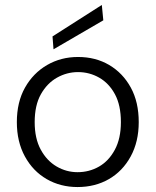

<svg xmlns="http://www.w3.org/2000/svg" viewBox="-20 -743 629 775"><path d="M293 12Q224 12 168.5 -20Q113 -52 80.5 -111.5Q48 -171 48 -250Q48 -331 81 -389.5Q114 -448 170 -480.5Q226 -513 295 -513Q366 -513 421 -480.5Q476 -448 508 -389.5Q540 -331 540 -250Q540 -171 507.5 -111.5Q475 -52 419.5 -20Q364 12 293 12ZM293 -48Q340 -48 379.5 -70.5Q419 -93 443.5 -138.5Q468 -184 468 -250Q468 -318 444 -362.5Q420 -407 380.5 -429.5Q341 -452 295 -452Q250 -452 210 -429.5Q170 -407 145 -362.5Q120 -318 120 -250Q120 -184 144.5 -139Q169 -94 208.5 -71Q248 -48 293 -48ZM196 -544 192 -596 391 -723 397 -661Z"/></svg>

Font: DM Sans 18pt Light
Style: Regular
Weight: 300
Designer: Colophon Foundry, Jonny Pinhorn
Foundry: Colophon Foundry
Version: Version 4.004;gftools[0.9.30]